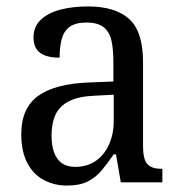

<svg xmlns="http://www.w3.org/2000/svg" viewBox="-20 -566 563 596"><path d="M188 10Q148 10 115.5 -7.5Q83 -25 64.5 -60.5Q46 -96 46 -150Q46 -230 98 -268Q150 -306 256 -310L332 -313V-373Q332 -410 326.5 -437.5Q321 -465 303 -480.5Q285 -496 248 -496Q214 -496 196 -482.5Q178 -469 171.5 -444.5Q165 -420 165 -387Q125 -387 104.5 -402Q84 -417 84 -450Q84 -483 106.5 -504.5Q129 -526 167 -536Q205 -546 253 -546Q338 -546 381 -507Q424 -468 424 -373V-114Q424 -86 429.5 -70.5Q435 -55 448 -48.5Q461 -42 481 -42H484V0H355L340 -87H333Q314 -59 295.5 -37Q277 -15 252 -2.5Q227 10 188 10ZM213 -48Q250 -48 276.5 -66Q303 -84 318 -116.5Q333 -149 333 -191V-272L275 -269Q224 -267 194.5 -252Q165 -237 152.5 -210.5Q140 -184 140 -145Q140 -114 148 -92.5Q156 -71 172 -59.5Q188 -48 213 -48Z"/></svg>

Font: Noto Serif SemiCondensed
Style: Regular
Weight: 400
Width: 4
Designer: Monotype Design Team
Foundry: Monotype Imaging Inc.
Version: Version 2.013